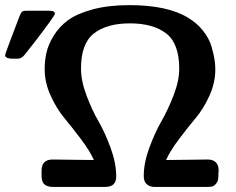

<svg xmlns="http://www.w3.org/2000/svg" viewBox="-25 -736 930 756"><path d="M-4.9 -519Q-4.9 -523.9 53.2 -675.8Q58.1 -687 62.5 -690.4Q66.9 -693.8 78.1 -693.8H168Q168.9 -693.8 172.4 -693.4Q175.8 -692.9 177.5 -692.9Q179.2 -692.9 181.6 -692.4Q184.1 -691.9 185.5 -690.9Q187 -689.9 188.5 -689Q189.9 -688 190.4 -686Q190.9 -684.1 190.9 -681.2Q190.9 -674.3 118.2 -579.1Q90.3 -543 71.8 -520Q59.6 -504.9 44.9 -504.9H19Q-4.9 -506.8 -4.9 -519ZM138.7 -44.9V-64Q138.7 -107.9 182.6 -107.9Q186.5 -107.9 259.8 -106.9Q333 -106 344.7 -106Q328.6 -142.1 293.2 -189Q257.8 -235.8 227.8 -272Q197.8 -308.1 174.3 -359.6Q150.9 -411.1 150.9 -463.9Q150.9 -498 158 -529.1Q165 -560.1 186.5 -595.5Q208 -630.9 242.9 -656.5Q277.8 -682.1 339.8 -699Q401.9 -715.8 483.9 -715.8Q634.8 -715.8 715.8 -666Q751 -645 774.9 -614.5Q798.8 -584 807.9 -552.5Q816.9 -521 819.8 -501Q822.8 -481 822.8 -462.9Q822.8 -409.7 799.3 -358.4Q775.9 -307.1 745.8 -271.5Q715.8 -235.8 680.4 -189Q645 -142.1 628.9 -106Q647 -106 716.3 -106.9Q785.6 -107.9 792 -107.9Q835.9 -107.9 835.9 -64Q835.9 -62 835.4 -58.1Q835 -54.2 835 -51.8V-43.9Q835 -23.9 826.4 -13.4Q817.9 -2.9 809.3 -1.5Q800.8 0 787.6 0H583Q565.9 0 553.5 -10Q541 -20 541 -43Q541 -94.7 563 -154.3Q585 -213.9 610.8 -259Q636.7 -304.2 658.7 -361.1Q680.7 -418 680.7 -465.8Q680.7 -564.9 629.2 -604.5Q577.6 -644 486.8 -644Q396 -644 345 -604.5Q293.9 -564.9 293.9 -465.8Q293.9 -418 315.4 -360.6Q336.9 -303.2 363.3 -257.6Q389.6 -211.9 411.1 -152.3Q432.6 -92.8 432.6 -41Q432.6 0 389.6 0H187Q177.2 0 170.7 -1Q164.1 -2 156 -5.9Q147.9 -9.8 143.3 -19.3Q138.7 -28.8 138.7 -44.9Z"/></svg>

Font: CMU Sans Serif
Style: Bold
Weight: 700
Version: Version 0.7.0